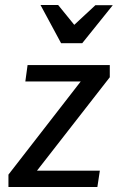

<svg xmlns="http://www.w3.org/2000/svg" viewBox="-20 -753 474 773"><path d="M91 -491H422V-442L129 -66H382L372 0H14V-50L305 -425H82ZM279 -653 364 -732H434L311 -579H226L143 -733H214Z"/></svg>

Font: Rosario Medium
Style: Italic
Weight: 500
Italic angle: -8.05°
Version: Version 1.201